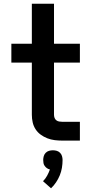

<svg xmlns="http://www.w3.org/2000/svg" viewBox="-20 -755 490 1031"><path d="M314 0Q294 0 273.5 -2.5Q253 -5 234 -12.5Q215 -20 198.5 -32Q182 -44 171 -61Q160 -78 155.5 -98Q151 -118 151 -139V-419H41V-520H151V-735H270V-520H409V-419H270V-139Q270 -130 273 -122Q276 -114 282.5 -109Q289 -104 297.5 -102.5Q306 -101 314 -101H409V0ZM254 256 211 218Q224 205 233 188.5Q242 172 248 155Q239 153 232 148Q225 143 220 136Q215 129 213.5 121Q212 113 212 104Q212 94 215 83.5Q218 73 225.5 65.5Q233 58 243 55Q253 52 264 52Q275 52 285 55Q295 58 302.5 65.5Q310 73 313 83.5Q316 94 316 104Q316 125 312.5 146Q309 167 301 186.5Q293 206 281 224Q269 242 254 256Z"/></svg>

Font: Iosevka Book
Style: Bold
Weight: 700
Designer: Belleve Invis
Foundry: Belleve Invis
Version: Version 28.0.7; ttfautohint (v1.8.3)